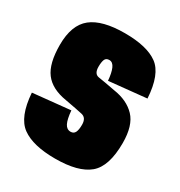

<svg xmlns="http://www.w3.org/2000/svg" viewBox="-148 -704 759 811"><g transform="rotate(30 231.5 -299.0)"><path d="M236.5 4Q349 4 400.2 -38.8Q451.5 -81.5 451.5 -196Q451.5 -281 413.5 -321Q375.5 -361 308 -371Q250.5 -382 226 -385.5Q201.5 -389 201.5 -424.5Q201.5 -446.5 206.5 -459Q211.5 -471.5 227.5 -471.5Q244.5 -471.5 253.8 -450.5Q263 -429.5 266 -392.5L448 -411Q441 -526 388.5 -564.2Q336 -602.5 228 -602.5Q118 -602.5 66 -561Q14 -519.5 14 -422.5Q14 -332 46.8 -288.5Q79.5 -245 152.5 -233Q213 -222 238.5 -216.2Q264 -210.5 264 -177Q264 -152 257.8 -139.5Q251.5 -127 236.5 -127Q217.5 -127 207.8 -146.2Q198 -165.5 194.5 -207L12.5 -188.5Q20.5 -74 74.5 -35Q128.5 4 236.5 4Z"/></g></svg>

Font: Anybody ExtraCondensed Black
Style: Regular
Weight: 900
Width: 2
Version: Version 1.113;gftools[0.9.25]